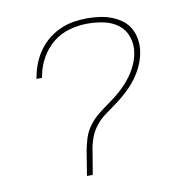

<svg xmlns="http://www.w3.org/2000/svg" viewBox="-65 -591 630 653"><g transform="rotate(-10 250.0 -264.0)"><path d="M204 0H184L197 -81Q201 -104 208 -126.5Q215 -149 229.5 -168.5Q244 -188 263.5 -203.5Q283 -219 303 -233Q323 -247 341.5 -263.5Q360 -280 375 -299Q390 -318 400.5 -339.5Q411 -361 415 -384Q420 -413 411 -439.5Q402 -466 381 -482Q360 -498 332.5 -504Q305 -510 276 -510Q245 -510 213.5 -501.5Q182 -493 156.5 -472.5Q131 -452 114.5 -422.5Q98 -393 93 -363L91 -355H72L74 -364Q78 -386 87 -408.5Q96 -431 110.5 -451Q125 -471 144.5 -486.5Q164 -502 186.5 -511.5Q209 -521 232 -524.5Q255 -528 278 -528Q299 -528 320.5 -525Q342 -522 361.5 -514.5Q381 -507 397.5 -494.5Q414 -482 423.5 -464Q433 -446 436 -425Q439 -404 435 -382Q431 -359 421 -337Q411 -315 396.5 -295.5Q382 -276 364 -259Q346 -242 326.5 -227.5Q307 -213 286.5 -198.5Q266 -184 251 -165Q236 -146 228 -123.5Q220 -101 217 -78Z"/></g></svg>

Font: Iosevka Term Curly Thin
Style: Italic
Weight: 100
Italic angle: -9°
Designer: Belleve Invis
Foundry: Belleve Invis
Version: Version 32.3.0